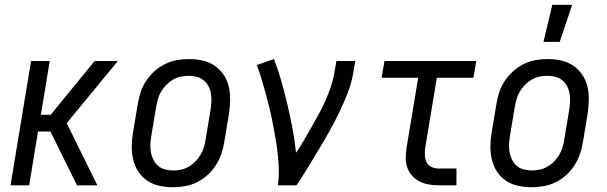

<svg xmlns="http://www.w3.org/2000/svg" viewBox="-20 -775 2540 803"><path d="M24 0 110 -520H188L151 -295H192L376 -520H473L259 -260L387 0H302L191 -225H139L102 0Z M703 8Q674 8 646.5 2Q619 -4 596.5 -19Q574 -34 559 -56.5Q544 -79 537.5 -106Q531 -133 531 -161.5Q531 -190 536 -219L556 -339Q560 -364 568 -389Q576 -414 591 -436.5Q606 -459 626 -477Q646 -495 670 -507Q694 -519 719.5 -523.5Q745 -528 770 -528Q799 -528 826.5 -522Q854 -516 876.5 -501Q899 -486 914.5 -463.5Q930 -441 936.5 -414Q943 -387 942.5 -358.5Q942 -330 938 -301L918 -181Q914 -156 905.5 -131Q897 -106 882.5 -83.5Q868 -61 848 -43Q828 -25 804 -13Q780 -1 754 3.5Q728 8 703 8ZM704 -62Q721 -62 737.5 -65.5Q754 -69 769.5 -78Q785 -87 797.5 -100Q810 -113 819 -128Q828 -143 833 -159.5Q838 -176 840 -192L860 -312Q863 -330 864 -347.5Q865 -365 862.5 -381.5Q860 -398 852.5 -413Q845 -428 832.5 -438.5Q820 -449 803.5 -453.5Q787 -458 770 -458Q753 -458 736 -454.5Q719 -451 703.5 -442Q688 -433 675.5 -420Q663 -407 654 -392Q645 -377 640.5 -360.5Q636 -344 633 -328L613 -208Q610 -190 609 -172.5Q608 -155 611 -138.5Q614 -122 621.5 -107Q629 -92 641 -81.5Q653 -71 670 -66.5Q687 -62 704 -62Z M1142 0Q1147 -33 1146 -66Q1145 -99 1141.5 -131.5Q1138 -164 1132.5 -195.5Q1127 -227 1121 -258.5Q1115 -290 1107.5 -321Q1100 -352 1091.5 -383Q1083 -414 1074 -444Q1065 -474 1054 -503L1126 -528Q1144 -481 1157.5 -433Q1171 -385 1182.5 -336Q1194 -287 1203.5 -237Q1213 -187 1218 -136Q1236 -162 1251.5 -189Q1267 -216 1282.5 -243Q1298 -270 1313 -297.5Q1328 -325 1340.5 -353Q1353 -381 1363 -410Q1373 -439 1378 -468L1387 -520H1466L1457 -468Q1450 -427 1434 -386Q1418 -345 1399 -305.5Q1380 -266 1358.5 -227.5Q1337 -189 1314 -151Q1291 -113 1268 -75Q1245 -37 1220 0Z M1815 0Q1794 0 1773.5 -3.5Q1753 -7 1735 -16Q1717 -25 1704 -39.5Q1691 -54 1684 -72.5Q1677 -91 1677 -112Q1677 -133 1680 -155L1729 -450H1576L1588 -520H1972L1960 -450H1807L1758 -155Q1756 -139 1757 -123.5Q1758 -108 1764.5 -95.5Q1771 -83 1785 -76.5Q1799 -70 1815 -70H1889V0Z M2253 -600 2290 -755H2373L2321 -600ZM2203 8Q2174 8 2146.5 2Q2119 -4 2096.5 -19Q2074 -34 2059 -56.5Q2044 -79 2037.5 -106Q2031 -133 2031 -161.5Q2031 -190 2036 -219L2056 -339Q2060 -364 2068 -389Q2076 -414 2091 -436.5Q2106 -459 2126 -477Q2146 -495 2170 -507Q2194 -519 2219.5 -523.5Q2245 -528 2270 -528Q2299 -528 2326.5 -522Q2354 -516 2376.5 -501Q2399 -486 2414.5 -463.5Q2430 -441 2436.5 -414Q2443 -387 2442.5 -358.5Q2442 -330 2438 -301L2418 -181Q2414 -156 2405.5 -131Q2397 -106 2382.5 -83.5Q2368 -61 2348 -43Q2328 -25 2304 -13Q2280 -1 2254 3.5Q2228 8 2203 8ZM2204 -62Q2221 -62 2237.5 -65.5Q2254 -69 2269.5 -78Q2285 -87 2297.5 -100Q2310 -113 2319 -128Q2328 -143 2333 -159.5Q2338 -176 2340 -192L2360 -312Q2363 -330 2364 -347.5Q2365 -365 2362.5 -381.5Q2360 -398 2352.5 -413Q2345 -428 2332.5 -438.5Q2320 -449 2303.5 -453.5Q2287 -458 2270 -458Q2253 -458 2236 -454.5Q2219 -451 2203.5 -442Q2188 -433 2175.5 -420Q2163 -407 2154 -392Q2145 -377 2140.5 -360.5Q2136 -344 2133 -328L2113 -208Q2110 -190 2109 -172.5Q2108 -155 2111 -138.5Q2114 -122 2121.5 -107Q2129 -92 2141 -81.5Q2153 -71 2170 -66.5Q2187 -62 2204 -62Z"/></svg>

Font: Iosevka SS18
Style: Italic
Weight: 400
Italic angle: -9°
Monospace: yes
Designer: Belleve Invis
Foundry: Belleve Invis
Version: Version 25.1.1; ttfautohint (v1.8.4)